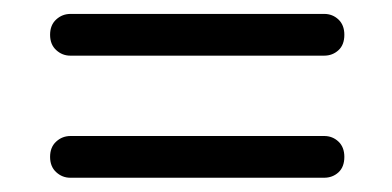

<svg xmlns="http://www.w3.org/2000/svg" viewBox="-20 -481 564 276"><path d="M52 -431Q52 -445 60.8 -453Q69.5 -461 81.5 -461H446Q458 -461 466.5 -453Q475 -445 475 -431Q475 -416.5 466.5 -408.8Q458 -401 446 -401H81Q69.5 -401 60.8 -409Q52 -417 52 -431ZM52 -255.5Q52 -269.5 60.8 -277.5Q69.5 -285.5 81.5 -285.5H446Q458 -285.5 466.5 -277.5Q475 -269.5 475 -255.5Q475 -241 466.5 -233.2Q458 -225.5 446 -225.5H81Q69.5 -225.5 60.8 -233.5Q52 -241.5 52 -255.5Z"/></svg>

Font: Fraunces 72pt S050 SemiBold
Style: Regular
Weight: 600
Version: Version 1.000; ttfautohint (v1.8.3)